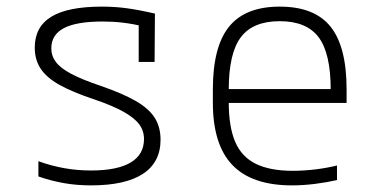

<svg xmlns="http://www.w3.org/2000/svg" viewBox="-20 -550 1140 580"><path d="M255 10Q211 10 172 3Q133 -4 96 -17V-63Q135 -49 174 -42Q213 -35 255 -35Q334 -35 374.5 -59Q415 -83 415 -130Q415 -155 400.5 -174.5Q386 -194 353 -212.5Q320 -231 264 -250Q198 -272 159 -294Q120 -316 102.5 -343Q85 -370 85 -406Q85 -469 135 -499.5Q185 -530 288 -530Q325 -530 360 -525.5Q395 -521 448 -509L447 -363H399V-502L425 -468Q381 -478 351.5 -481.5Q322 -485 290 -485Q211 -485 173 -465Q135 -445 135 -404Q135 -381 149 -362.5Q163 -344 195 -327Q227 -310 283 -291Q350 -268 390 -245Q430 -222 447.5 -194Q465 -166 465 -128Q465 -60 412 -25Q359 10 255 10Z M862 10Q741 10 682 -51.5Q623 -113 623 -240V-280Q623 -409 672 -469.5Q721 -530 825 -530Q930 -530 978.5 -469.5Q1027 -409 1027 -280V-239H648V-281H994L979 -265V-279Q979 -389 942.5 -437.5Q906 -486 825 -486Q744 -486 707.5 -437.5Q671 -389 671 -279V-241Q671 -167 690.5 -121.5Q710 -76 753 -55Q796 -34 864 -34Q896 -34 930.5 -38Q965 -42 998 -50V-6Q967 1 931.5 5.5Q896 10 862 10Z"/></svg>

Font: M PLUS Code Latin SemiExpanded Light
Style: Regular
Weight: 300
Width: 6
Designer: Coji Morishita
Foundry: UNDERFOREST DESIGN
Version: Version 1.002; ttfautohint (v1.8.3)